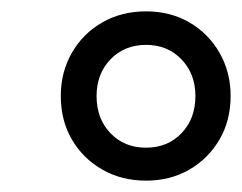

<svg xmlns="http://www.w3.org/2000/svg" viewBox="-20 -732 426 338"><path d="M237 -414Q194 -414 160 -433.5Q126 -453 106.5 -486.5Q87 -520 87 -563Q87 -605 106.5 -639Q126 -673 160 -692.5Q194 -712 237 -712Q280 -712 313.5 -692.5Q347 -673 366.5 -639Q386 -605 386 -563Q386 -520 366.5 -486.5Q347 -453 313.5 -433.5Q280 -414 237 -414ZM237 -472Q275 -472 299.5 -497.5Q324 -523 324 -563Q324 -602 299.5 -627.5Q275 -653 237 -653Q199 -653 174.5 -627.5Q150 -602 150 -563Q150 -523 174.5 -497.5Q199 -472 237 -472Z"/></svg>

Font: Mulish Medium
Style: Italic
Weight: 500
Italic angle: -9°
Designer: Vernon Adams
Foundry: Vernon Adams
Version: Version 3.603; ttfautohint (v1.8.3)